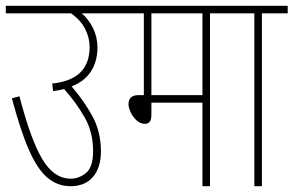

<svg xmlns="http://www.w3.org/2000/svg" viewBox="-20 -642 1012 662"><path d="M0 -622H389V-596H262Q286 -575 301 -544.5Q316 -514 316 -478Q316 -431 294 -396.5Q272 -362 227 -344Q267 -298 297.5 -243.5Q328 -189 328 -120Q328 -64 300.5 -32Q273 0 223 0Q179 0 144.5 -28.5Q110 -57 80.5 -123.5Q51 -190 21 -303L47 -310Q86 -160 126 -93Q166 -26 224 -26Q253 -26 277 -46Q301 -66 301 -121Q301 -186 272 -237Q243 -288 201 -335Q183 -330 163 -328L160 -354Q289 -367 289 -480Q289 -511 274 -541.5Q259 -572 225 -596H0Z M704 -596V0H678V-288H502V-246Q502 -229 496 -222Q490 -215 480 -215Q464 -215 451 -227Q438 -239 430.5 -255Q423 -271 423 -283Q423 -297 431 -305.5Q439 -314 458 -314H476V-596H377V-622H793V-596ZM678 -596H502V-314H678Z M883 -596V0H857V-596H781V-622H972V-596Z"/></svg>

Font: Noto Sans ExtraCondensed Thin
Style: Regular
Weight: 100
Width: 2
Designer: Monotype Design Team
Foundry: Monotype Imaging Inc.
Version: Version 2.013; ttfautohint (v1.8.4.7-5d5b)